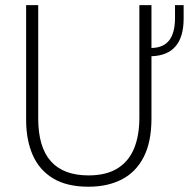

<svg xmlns="http://www.w3.org/2000/svg" viewBox="-20 -717 734 746"><path d="M324 8.5Q240 8.5 186.5 -23.8Q133 -56 107.2 -114.5Q81.5 -173 81.5 -252V-697H128.5V-256.5Q128.5 -35.5 324 -35.5Q392.5 -35.5 436.2 -62.5Q480 -89.5 500.8 -139.8Q521.5 -190 521.5 -260V-697H568.5V-530.5Q615.5 -531.5 637.8 -560.8Q660 -590 660 -647.5V-697H693.5V-645Q693.5 -502.5 568.5 -498.5V-257Q568.5 -166 538.5 -107.2Q508.5 -48.5 453.5 -20Q398.5 8.5 324 8.5Z"/></svg>

Font: Acari Sans Neue Light
Style: Regular
Weight: 300
Designer: Alfredo Marco Pradil (font), Cristiano Sobral (main changes)
Foundry: Hanken Design Co. (font), Cristiano Sobral (main changes)
Version: Version 2.459;March 19, 2022;FontCreator 14.0.0.2808 64-bit;